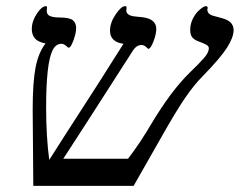

<svg xmlns="http://www.w3.org/2000/svg" viewBox="-20 -608 784 628"><path d="M383.8 -464.8Q339.8 -470.7 339.8 -507.8Q339.8 -533.7 358.2 -560.8Q376.5 -587.9 389.2 -587.9Q394 -587.9 394 -583L393.1 -574.2Q393.1 -557.1 420.9 -554.2L444.8 -551.8Q491.2 -546.4 491.2 -513.2Q491.2 -496.6 481.9 -472.4Q472.7 -448.2 464.8 -448.2L462.4 -450.2Q452.6 -460.9 442.9 -460.9Q425.8 -460.9 413.1 -439.9L257.3 -197.3L187 -88.9H398.9Q439.5 -142.1 475.1 -203.1Q539.1 -310.1 600.1 -370.1Q631.8 -400.4 647.5 -418.5Q663.1 -436.5 663.1 -450.2Q663.1 -457.5 653.6 -462.4Q644 -467.3 632.8 -471.2Q617.2 -476.6 609.6 -484.9Q602.1 -493.2 602.1 -509.8Q602.1 -529.3 610.8 -546.9Q619.6 -564.5 633.1 -576.2Q646.5 -587.9 653.8 -587.9Q659.2 -587.9 659.2 -582L658.2 -577.1Q658.2 -561 678.2 -556.2L705.1 -548.8Q744.1 -539.1 744.1 -509.8Q744.1 -485.8 722.4 -451.9Q700.7 -418 644 -359.9Q614.7 -330.6 585.2 -287.4Q555.7 -244.1 513.2 -168.9L417 0H88.9L86.9 -250Q86.9 -337.9 96.2 -386.7Q105.5 -435.5 128.9 -465.8Q104 -470.7 94 -482.7Q84 -494.6 84 -513.2Q84 -538.1 100.3 -563Q116.7 -587.9 130.9 -587.9Q133.8 -587.9 133.8 -583L132.8 -573.2Q132.8 -559.1 145 -554.9Q157.2 -550.8 173.8 -550.8Q206.5 -550.8 217.8 -542.2Q229 -533.7 229 -516.1Q229 -499.5 220.2 -475.8Q211.4 -452.1 205.1 -452.1Q202.6 -452.1 200.7 -454.1Q189.9 -464.8 181.2 -464.8Q162.1 -464.8 151.6 -442.9Q141.1 -420.9 136 -374.5Q130.9 -328.1 130.9 -255.9Q130.9 -160.6 141.1 -85L189.9 -161.6Q322.8 -366.7 383.8 -464.8Z"/></svg>

Font: Liberation Serif
Style: Italic
Weight: 400
Italic angle: -16.333°
Designer: Steve Matteson
Foundry: Ascender Corporation
Version: Version 2.1.5